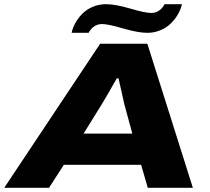

<svg xmlns="http://www.w3.org/2000/svg" viewBox="-50 -897 1002 917"><path d="M292 -740.2Q296.9 -763.7 309.8 -787.1Q322.8 -810.5 342.8 -831.1Q362.8 -851.6 392.6 -864.3Q422.4 -877 456.1 -877Q500.5 -877 572.3 -856Q644 -835 672.9 -835Q693.8 -835 710.2 -846.7Q726.6 -858.4 735.8 -877H818.8Q814 -853.5 800.5 -829.8Q787.1 -806.2 766.8 -785.9Q746.6 -765.6 716.8 -752.9Q687 -740.2 653.8 -740.2Q609.9 -740.2 537.6 -761.2Q465.3 -782.2 438 -782.2Q396.5 -782.2 373 -740.2ZM-29.8 0 428.2 -688H653.8L871.1 0H655.8L624 -109.9H254.9L184.1 0ZM349.1 -258.8H582L543.9 -398.9Q542.5 -404.3 516.1 -522.9H507.8Q456.5 -432.1 436 -398.9Z"/></svg>

Font: Archivo Expanded ExtraBold
Style: Italic
Weight: 800
Width: 7
Italic angle: -10°
Designer: Hector Gatti
Foundry: Omnibus-Type
Version: Version 2.001